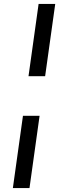

<svg xmlns="http://www.w3.org/2000/svg" viewBox="-20 -800 332 970"><path d="M208 -415 259 -780H175L124 -415ZM129 150 180 -215H96L45 150Z"/></svg>

Font: Mohave
Style: Italic
Weight: 400
Italic angle: -8°
Designer: Gumpita Rahayu
Foundry: Tokotype
Version: Version 2.002;PS 002.002;hotconv 1.0.88;makeotf.lib2.5.64775